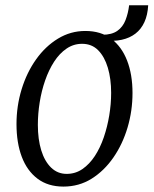

<svg xmlns="http://www.w3.org/2000/svg" viewBox="-20 -680 568 710"><path d="M295.5 -565.5Q353 -565.5 391.5 -536.5Q430 -507.5 450 -456Q470 -404.5 470 -336Q470 -270.5 451.8 -208.8Q433.5 -147 399.5 -97.8Q365.5 -48.5 318.8 -19.2Q272 10 214.5 10Q157.5 10 118.8 -19.2Q80 -48.5 60.5 -100.2Q41 -152 41 -221Q41 -288 60 -350Q79 -412 113.5 -460.5Q148 -509 194.5 -537.2Q241 -565.5 295.5 -565.5ZM283.5 -518Q252 -518 226 -500.2Q200 -482.5 180.2 -452Q160.5 -421.5 147 -382.8Q133.5 -344 126.8 -301.8Q120 -259.5 120 -218Q120 -165 132.5 -124.2Q145 -83.5 169 -60.2Q193 -37 226.5 -37Q259 -37 285 -55Q311 -73 330.8 -103.2Q350.5 -133.5 363.8 -172.2Q377 -211 384 -253.2Q391 -295.5 391 -336.5Q391 -388.5 378.8 -429.5Q366.5 -470.5 343 -494.2Q319.5 -518 283.5 -518ZM457.5 -660.5H528Q526 -624.5 514 -598.2Q502 -572 481 -555.8Q460 -539.5 430.5 -533Q401 -526.5 364.5 -530.5L358.5 -551.5Q393.5 -551.5 414 -566Q434.5 -580.5 444.2 -605.8Q454 -631 457.5 -660.5Z"/></svg>

Font: Merriweather 24pt SemiCondensed Light
Style: Italic
Weight: 300
Width: 4
Italic angle: -7.8°
Designer: Eben Sorkin
Foundry: Eben Sorkin
Version: Version 2.101